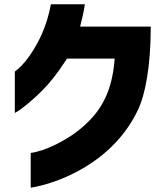

<svg xmlns="http://www.w3.org/2000/svg" viewBox="-20 -770 780 894"><path d="M123 -58V104C249 84 509 -12 625 -264C654 -327 682 -454 682 -646H353C361 -678 370 -713 375 -750H217C197 -642 158 -570 121 -515C90 -470 66 -449 49 -437V-244C81 -260 144 -315 179 -351C214 -387 243 -422 292 -497H514C503 -349 455 -260 374 -187C297 -116 185 -65 123 -58Z"/></svg>

Font: コーポレート・ロゴ ver3 Bold
Style: Regular
Weight: 700
Designer: [KANA_main] LOGOTYPE.JP [Source Han Sans] Ryoko NISHIZUKA 西塚涼子 (kana, bopomofo & ideographs); Paul D. Hunt (Latin, Greek
Version: Version 12.001;FEAKit 1.0